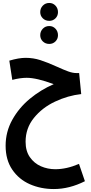

<svg xmlns="http://www.w3.org/2000/svg" viewBox="-20 -890 618 1298"><path d="M554 335Q449 388 344 388Q256 388 182 355.5Q108 323 63 257Q18 191 18 95Q18 1 63 -80Q108 -161 181.5 -222Q255 -283 343 -321Q228 -364 160 -364Q117 -364 63 -350L43 -480Q107 -499 153 -499Q205 -499 253 -483.5Q301 -468 365 -439Q411 -418 441.5 -407Q472 -396 498 -396H515L529 -254Q439 -244 352 -203Q265 -162 209 -92.5Q153 -23 153 68Q153 131 182 172.5Q211 214 256.5 234Q302 254 354 254Q430 254 514 218ZM252 -808Q252 -834 269.5 -852Q287 -870 313 -870Q338 -870 355 -852Q372 -834 372 -808Q372 -783 355 -766Q338 -749 313 -749Q287 -749 269.5 -766Q252 -783 252 -808ZM252 -652Q252 -678 269.5 -696Q287 -714 313 -714Q338 -714 355 -696Q372 -678 372 -652Q372 -627 355 -610Q338 -593 313 -593Q287 -593 269.5 -610Q252 -627 252 -652Z"/></svg>

Font: Noto Sans Arabic Cond
Style: Bold
Weight: 700
Width: 3
Designer: Nadine Chahine
Foundry: Monotype Imaging Inc.
Version: Version 1.001